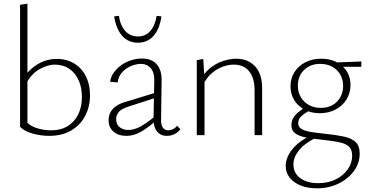

<svg xmlns="http://www.w3.org/2000/svg" viewBox="-20 -734 2006 1043"><path d="M246 4Q202 4 157 -8.5Q112 -21 89 -45L129 -67Q149 -47 185 -36.5Q221 -26 258 -26Q311 -26 348.5 -49.5Q386 -73 405.5 -114Q425 -155 425 -206Q425 -259 407 -298.5Q389 -338 356 -360.5Q323 -383 277 -383Q239 -383 194.5 -358Q150 -333 120 -277L103 -304Q126 -340 155.5 -364.5Q185 -389 218 -401.5Q251 -414 289 -414Q329 -414 362 -400Q395 -386 419 -360Q443 -334 456 -297.5Q469 -261 469 -216Q469 -155 443 -105Q417 -55 367.5 -25.5Q318 4 246 4ZM89 -45V-708L129 -714V-67Z M886 4Q852 4 832.5 -20.5Q813 -45 814 -92L818 -291Q819 -325 810 -345.5Q801 -366 784 -376.5Q767 -387 745 -387Q721 -387 692.5 -375.5Q664 -364 643.5 -341.5Q623 -319 619 -286L578 -290Q582 -318 599 -341Q616 -364 640 -381Q664 -398 693 -407Q722 -416 751 -416Q805 -416 832 -384Q859 -352 858 -297L855 -85Q854 -56 864.5 -41Q875 -26 895 -26Q907 -26 920 -32.5Q933 -39 942 -51L960 -32Q947 -15 928 -5.5Q909 4 886 4ZM665 4Q623 4 596.5 -19Q570 -42 570 -81Q570 -104 579.5 -123Q589 -142 610.5 -157.5Q632 -173 670 -183L837 -234L842 -208L681 -156Q639 -143 625 -125.5Q611 -108 611 -87Q611 -57 630.5 -42.5Q650 -28 678 -28Q711 -28 748 -49.5Q785 -71 828 -107L839 -89Q797 -50 754 -23Q711 4 665 4ZM729 -502Q677 -502 644 -539Q611 -576 600 -645L626 -648Q634 -594 661 -565Q688 -536 729 -536Q770 -536 796 -565Q822 -594 831 -648L857 -645Q847 -576 814 -539Q781 -502 729 -502Z M1363 0V-244Q1363 -310 1333.5 -346.5Q1304 -383 1249 -383Q1220 -383 1188 -371Q1156 -359 1128 -334Q1100 -309 1080 -268L1064 -285Q1084 -333 1117.5 -361Q1151 -389 1190 -402Q1229 -415 1263 -415Q1307 -415 1338.5 -396Q1370 -377 1387 -342Q1404 -307 1404 -257V0ZM1049 0V-407L1084 -414L1091 -308V0Z M1701 289Q1652 289 1614 274Q1576 259 1554 231.5Q1532 204 1532 167Q1532 121 1569.5 75Q1607 29 1685 -6L1700 12Q1634 45 1604 82.5Q1574 120 1574 159Q1574 207 1611.5 234Q1649 261 1709 261Q1762 261 1803.5 240.5Q1845 220 1869 186Q1893 152 1893 112Q1893 78 1875.5 62Q1858 46 1822 38.5Q1786 31 1729 25Q1683 20 1645.5 13.5Q1608 7 1585.5 -8.5Q1563 -24 1563 -53Q1563 -75 1572.5 -92Q1582 -109 1600.5 -124.5Q1619 -140 1646 -156L1667 -137Q1636 -120 1618 -103.5Q1600 -87 1600 -65Q1600 -45 1617 -34Q1634 -23 1667 -17.5Q1700 -12 1748 -7Q1807 -1 1848.5 8Q1890 17 1912 38Q1934 59 1934 101Q1934 152 1902.5 195Q1871 238 1818.5 263.5Q1766 289 1701 289ZM1717 -119Q1671 -119 1635 -138Q1599 -157 1578.5 -190Q1558 -223 1558 -265Q1558 -309 1580 -343Q1602 -377 1639.5 -396Q1677 -415 1725 -415Q1795 -415 1839.5 -375Q1884 -335 1884 -272Q1884 -229 1862.5 -194Q1841 -159 1803 -139Q1765 -119 1717 -119ZM1722 -148Q1759 -148 1786 -163Q1813 -178 1828.5 -205.5Q1844 -233 1844 -266Q1844 -320 1809 -353.5Q1774 -387 1719 -387Q1666 -387 1632 -354Q1598 -321 1598 -268Q1598 -234 1614 -206.5Q1630 -179 1658 -163.5Q1686 -148 1722 -148ZM1799 -371 1787 -394 1943 -400V-371Z"/></svg>

Font: Ysabeau Office ExtraLight
Style: Regular
Weight: 250
Designer: Christian Thalmann (Catharsis Fonts)
Version: Version 2.001;gftools[0.9.30]; featfreeze: tnum,lnum,ss02